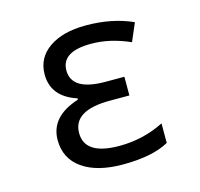

<svg xmlns="http://www.w3.org/2000/svg" viewBox="-86 -639 772 741"><g transform="rotate(-15 300.0 -268.0)"><path d="M410.2 -315.9V-241.2H332Q185.1 -241.2 185.1 -150.9Q185.1 -63 323.2 -63Q418.9 -63 502 -105V-26.9Q436.5 9.8 317.9 9.8Q214.8 9.8 156.5 -31.2Q98.1 -72.3 98.1 -146Q98.1 -240.2 213.9 -276.9V-282.2Q115.2 -314.5 115.2 -403.8Q115.2 -469.7 169.9 -507.8Q224.6 -545.9 316.9 -545.9Q422.4 -545.9 503.9 -508.8L473.1 -437Q394.5 -472.2 318.8 -472.2Q200.2 -472.2 200.2 -397Q200.2 -315.9 335 -315.9Z"/></g></svg>

Font: Droid Sans Mono
Style: Regular
Weight: 400
Monospace: yes
Foundry: Ascender Corporation
Version: Version 1.00 build 112